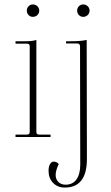

<svg xmlns="http://www.w3.org/2000/svg" viewBox="-20 -618 500 866"><path d="M128 -542Q117 -542 109 -550Q101 -558 101 -570Q101 -582 109 -590Q117 -598 128 -598Q140 -598 148.5 -590Q157 -582 157 -570Q157 -558 148.5 -550Q140 -542 128 -542ZM355 -542Q344 -542 336 -550Q328 -558 328 -570Q328 -582 336 -590Q344 -598 355 -598Q367 -598 375.5 -590Q384 -582 384 -570Q384 -558 375.5 -550Q367 -542 355 -542ZM50 0V-11H102Q114 -11 114 -23V-409Q114 -421 102 -421H50V-432H95Q128 -432 144 -438V-23Q144 -11 156 -11H208V0ZM272 228Q240 228 219.5 207Q199 186 199 152Q199 134 205.5 122.5Q212 111 222 111Q236 111 245 122Q231 151 231 171Q231 191 243.5 203Q256 215 276 215Q308 215 325 191Q342 167 342 124L341 -409Q341 -422 327 -422H278V-432H301Q347 -432 371 -438L372 99Q372 228 272 228Z"/></svg>

Font: Arapey Thin-Display
Style: Regular
Weight: 100
Designer: Eduardo Rodriguez Tunni
Foundry: Eduardo Rodriguez Tunni
Version: Version 4.000